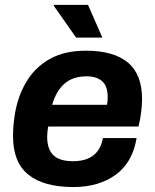

<svg xmlns="http://www.w3.org/2000/svg" viewBox="-20 -743 624 775"><path d="M276.7 12Q156.3 12 94.4 -38Q32.6 -88 32.6 -192.9Q32.6 -219.6 35.2 -246Q37.9 -272.3 42.7 -296.8Q56.9 -367.5 92.1 -421.8Q127.3 -476.2 185.3 -507.3Q243.2 -538.4 327 -538.4Q438.4 -538.4 495.9 -490.8Q553.4 -443.1 553.4 -343.4Q553.4 -321.9 550.2 -293.3Q547 -264.6 539 -232.3H174.4Q172.6 -221.4 171.5 -210.9Q170.4 -200.4 170.4 -190.9Q170.4 -141.1 195.3 -116.7Q220.2 -92.3 275 -92.3Q308.7 -92.3 333.6 -102.4Q358.6 -112.5 374.2 -133.5Q389.8 -154.6 395.4 -185.7H531.3Q515.3 -87 446.8 -37.5Q378.3 12 276.7 12ZM190.6 -320.1H412Q413.7 -329 414.2 -337.3Q414.7 -345.7 414.7 -352Q414.7 -395.8 392.1 -415.3Q369.5 -434.9 329.6 -434.9Q274.1 -434.9 240.4 -405.4Q206.7 -376 190.6 -320.1ZM287.3 -591.2 196.7 -720.2 198.1 -723.4H335.2L393.2 -591.2Z"/></svg>

Font: Archivo Variable SemiBold
Style: Italic
Weight: 600
Italic angle: -10°
Designer: Hector Gatti
Foundry: Omnibus-Type
Version: Version 2.001